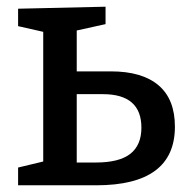

<svg xmlns="http://www.w3.org/2000/svg" viewBox="-20 -553 560 573"><path d="M311 -340Q404 -340 453 -298.5Q502 -257 502 -175Q502 0 267 0H34V-53L109 -71V-458L34 -475V-527L295 -533V-481L209 -462V-340ZM266 -68Q336 -68 369 -94Q402 -120 402 -172Q402 -272 287 -272H209V-68Z"/></svg>

Font: Bitter Pro Medium
Style: Regular
Weight: 500
Designer: Sol Matas, and Bitter project Authors
Foundry: Sol Matas
Version: Version 1.010